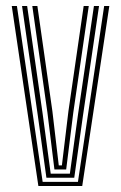

<svg xmlns="http://www.w3.org/2000/svg" viewBox="-20 -620 404 640"><path d="M107.9 0 19.2 -600H36.4L122.2 -13.7H239.8L327.2 -600H344.4L254.1 0ZM134.7 -27.5 106 -235.1 53.5 -600H70.5L122.3 -239.8L149 -41.2H212.9L240.1 -239L293.1 -600H310.1L256.4 -233.6L227.5 -27.5ZM161.4 -55.1 138.1 -244.6 87.7 -600H104.6L154.6 -249.6L175.9 -68.7H186.3L208.1 -249.4L258.9 -600H275.9L224.3 -244.6L200.6 -55.1Z"/></svg>

Font: Big Shoulders Inline Text SC Thin
Style: Regular
Weight: 100
Designer: Patric King
Foundry: XO Type Co
Version: Version 2.002